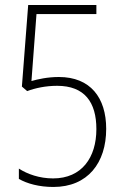

<svg xmlns="http://www.w3.org/2000/svg" viewBox="-20 -734 492 763"><path d="M214 -428C168 -428 130 -419 105 -412L125 -678H363V-714H92L67 -390L88 -372C120 -384 162 -393 207 -393C316 -393 363 -328 363 -221C363 -108 305 -25 191 -25C137 -25 89 -42 55 -64V-23C88 -4 136 9 192 9C329 9 402 -87 402 -222C402 -346 339 -428 214 -428Z"/></svg>

Font: Noto Sans Gujarati Condensed ExtraLight
Style: Regular
Weight: 200
Width: 3
Designer: Jelle Bosma - Monotype Design Team, Universal Thirst
Foundry: Monotype Imaging Inc.
Version: Version 2.106